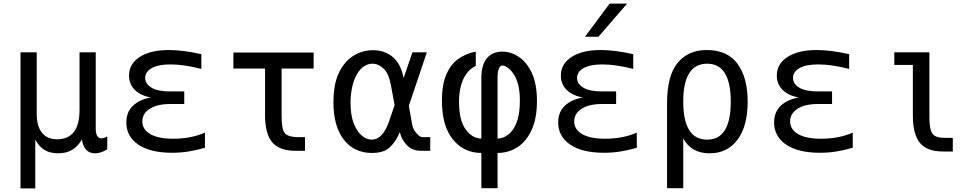

<svg xmlns="http://www.w3.org/2000/svg" viewBox="-20 -838 5440 1067"><path d="M94 -547H184V-207Q184 -137 213 -100.5Q242 -64 297 -64Q422 -64 422 -228V-547H512V-125Q512 -69 544 -69Q547 -69 556 -71Q563 -73 576 -80V-8Q540 14 508 14Q447 14 435 -63Q392 14 304 14Q259 14 228.5 -4Q198 -22 176 -62V209H94Z M937 11Q815 11 748.5 -34.5Q682 -80 682 -157Q682 -215 718.5 -250Q755 -285 818 -296Q759 -308 728 -339.5Q697 -371 697 -418Q697 -483 756.5 -521.5Q816 -560 919 -560Q996 -560 1099 -537V-455Q1048 -468 1005.5 -474Q963 -480 928 -480Q859 -480 823 -459.5Q787 -439 787 -405Q787 -372 821.5 -351Q856 -330 923 -330H1004V-260H926Q853 -260 812 -233.5Q771 -207 771 -163Q771 -119 815 -93Q859 -67 944 -67Q1041 -67 1119 -101V-17Q1072 -3 1027.5 4Q983 11 937 11Z M1621 0Q1533 0 1493 -47Q1453 -94 1453 -198V-457H1277V-546H1723V-457H1545V-193Q1545 -122 1561 -100Q1579 -77 1632 -76H1675V0Z M2047 12Q1948 12 1890.5 -62Q1833 -136 1833 -270Q1833 -370 1863.5 -433.5Q1894 -497 1944 -528Q1994 -559 2053 -559Q2119 -559 2164 -520Q2209 -481 2223 -404L2272 -547H2352L2252 -250L2271 -144Q2275 -120 2294 -98Q2313 -76 2328 -76H2371V0H2318Q2272 0 2241.5 -31Q2211 -62 2202 -104Q2180 -51 2146.5 -19.5Q2113 12 2047 12ZM2045 -62Q2108 -62 2143 -166L2173 -254L2152 -367Q2140 -430 2111.5 -457Q2083 -484 2050 -484Q2026 -484 2004.5 -470.5Q1983 -457 1966 -429Q1947 -398 1937.5 -356Q1928 -314 1928 -267Q1928 -199 1945.5 -153.5Q1963 -108 1990 -85Q2017 -62 2045 -62Z M2655 12Q2558 12 2497 -63Q2436 -138 2436 -278Q2436 -371 2462 -428Q2488 -485 2531 -513.5Q2574 -542 2624 -551V-471Q2592 -458 2568 -422Q2531 -366 2531 -272Q2531 -168 2568.5 -118Q2606 -68 2655 -68V-403Q2655 -477 2685.5 -514Q2716 -551 2772 -551Q2820 -551 2864 -521.5Q2908 -492 2936 -431.5Q2964 -371 2964 -276Q2964 -182 2935.5 -118Q2907 -54 2857 -21Q2807 12 2745 12V208H2655ZM2745 -68Q2775 -68 2803.5 -89Q2832 -110 2850.5 -156Q2869 -202 2869 -278Q2869 -333 2859 -369.5Q2849 -406 2832 -430Q2817 -451 2800.5 -462.5Q2784 -474 2774 -474Q2745 -474 2745 -403Z M3368 -818H3465L3306 -634H3231ZM3337 11Q3215 11 3148.5 -34.5Q3082 -80 3082 -157Q3082 -215 3118.5 -250Q3155 -285 3218 -296Q3159 -308 3128 -339.5Q3097 -371 3097 -418Q3097 -483 3156.5 -521.5Q3216 -560 3319 -560Q3396 -560 3499 -537V-455Q3448 -468 3405.5 -474Q3363 -480 3328 -480Q3259 -480 3223 -459.5Q3187 -439 3187 -405Q3187 -372 3221.5 -351Q3256 -330 3323 -330H3404V-260H3326Q3253 -260 3212 -233.5Q3171 -207 3171 -163Q3171 -119 3215 -93Q3259 -67 3344 -67Q3441 -67 3519 -101V-17Q3472 -3 3427.5 4Q3383 11 3337 11Z M3687 -264Q3687 -418 3746 -489Q3805 -560 3908 -560Q4022 -560 4078.5 -483.5Q4135 -407 4135 -274Q4135 -137 4078.5 -61.5Q4022 14 3924 14Q3821 14 3777 -69V208H3687ZM3910 -62Q4041 -62 4041 -273Q4041 -484 3910 -484Q3777 -484 3777 -273Q3777 -62 3910 -62Z M4537 11Q4415 11 4348.5 -34.5Q4282 -80 4282 -157Q4282 -215 4318.5 -250Q4355 -285 4418 -296Q4359 -308 4328 -339.5Q4297 -371 4297 -418Q4297 -483 4356.5 -521.5Q4416 -560 4519 -560Q4596 -560 4699 -537V-455Q4648 -468 4605.5 -474Q4563 -480 4528 -480Q4459 -480 4423 -459.5Q4387 -439 4387 -405Q4387 -372 4421.5 -351Q4456 -330 4523 -330H4604V-260H4526Q4453 -260 4412 -233.5Q4371 -207 4371 -163Q4371 -119 4415 -93Q4459 -67 4544 -67Q4641 -67 4719 -101V-17Q4672 -3 4627.5 4Q4583 11 4537 11Z M5221 4Q5175 4 5143 -8.5Q5111 -21 5093 -43Q5073 -67 5063 -105.5Q5053 -144 5053 -194V-477H4950V-547H5145V-189Q5145 -142 5152 -116.5Q5159 -91 5177.5 -81.5Q5196 -72 5232 -72H5275V4Z"/></svg>

Font: PlemolJP35 Console
Style: Regular
Weight: 400
Version: v2.0.3; ttfautohint (v1.8.4.7-5d5b-dirty) -l 6 -r 45 -G 200 